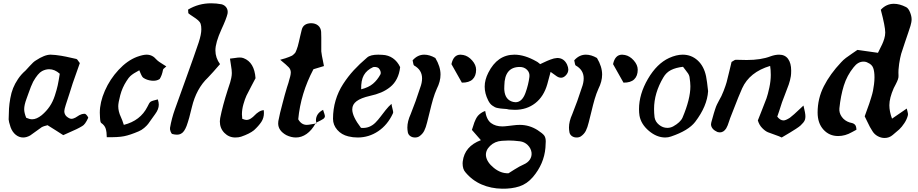

<svg xmlns="http://www.w3.org/2000/svg" viewBox="-20 -830 5539 1159"><path d="M418.9 -327.1 461.9 -449.2Q458.5 -453.6 454.8 -458.7Q451.2 -463.9 449.2 -466.8Q447.3 -469.7 445.1 -471.7Q442.9 -473.6 440.9 -474.1Q433.1 -475.6 411.1 -480.7Q389.2 -485.8 378.2 -488Q367.2 -490.2 349.1 -493.4Q331.1 -496.6 315.7 -498Q300.3 -499.5 285.2 -500Q249 -500 195.8 -464.8Q181.6 -456.5 159.4 -431.6Q137.2 -406.7 133.8 -403.8Q107.4 -380.9 88.6 -352.8Q69.8 -324.7 59.1 -297.9Q48.3 -271 42.2 -236.8Q36.1 -202.6 34.4 -174.8Q32.7 -147 32.2 -108.9Q32.2 -98.1 43.9 -62Q54.7 -32.7 75 -16.4Q95.2 0 120.1 0Q140.1 0 162.1 -12.2Q174.3 -20 197.5 -37.6Q220.7 -55.2 232.9 -63Q241.2 -67.9 267.1 -74.2Q285.2 -63.5 317.6 -42.5Q350.1 -21.5 361.8 -14.2Q375 -20.5 399.2 -31Q423.3 -41.5 441.9 -50.3Q460.4 -59.1 476.1 -68.8Q493.7 -77.6 512.2 -118.2Q513.7 -121.1 506.3 -131.1Q499 -141.1 493.2 -143.1H486.8Q475.6 -143.1 459 -134.8Q456.5 -133.3 447.8 -127.7Q439 -122.1 435.1 -119.9Q431.2 -117.7 424.1 -115.2Q417 -112.8 411.1 -112.8Q398.4 -112.8 380.9 -127.9Q368.2 -140.6 368.2 -159.2Q368.2 -169.4 377 -196.8Q385.7 -221.2 399.9 -267.1Q414.1 -313 418.9 -327.1ZM138.2 -119.1Q126 -148.9 126 -170.9Q126 -195.8 140.1 -233.9Q143.6 -243.2 151.9 -266.6Q160.2 -290 166.5 -306.2Q172.9 -322.3 180.2 -336.9Q209 -387.7 233.9 -400.9Q255.4 -412.1 276.9 -412.1Q310.5 -412.1 340.8 -384.8Q334 -340.8 328.4 -314.9Q322.8 -289.1 311 -252.7Q299.3 -216.3 279.8 -187.5Q260.3 -158.7 231.9 -134.8Q200.7 -109.9 173.8 -109.9Q159.2 -109.9 138.2 -119.1Z M943.8 -353Q958 -375 963.9 -408.2Q964.4 -411.6 968 -415.3Q971.7 -418.9 976.8 -422.9Q981.9 -426.8 983.9 -429.2Q976.6 -434.1 963.4 -442.1Q950.2 -450.2 940.7 -456.8Q931.2 -463.4 923.8 -471.2Q899.9 -500 864.7 -500Q843.3 -500 806.6 -486.8Q748 -464.4 695.8 -408.2Q643.6 -352.1 613 -282.2Q582.5 -212.4 582.5 -149.9Q582.5 -132.8 583.5 -125Q583.5 -122.6 584 -116.9Q584.5 -111.3 584.7 -107.9Q585 -104.5 585.7 -99.9Q586.4 -95.2 587.6 -92.3Q588.9 -89.4 590.8 -87.9Q611.8 -73.7 618.2 -53Q624.5 -32.2 624.5 -2Q692.9 -0.5 729.2 -7.8Q765.6 -15.1 816.9 -37.1Q834.5 -44.4 850.1 -57.6Q865.7 -70.8 874.3 -82Q882.8 -93.3 896 -112.5Q909.2 -131.8 916.5 -141.1Q938.5 -170.4 938.5 -198.2Q938.5 -211.9 932.6 -230Q897 -221.7 888.9 -215.8Q880.9 -210 869.6 -185.1Q827.6 -101.6 727.5 -76.2Q717.3 -107.9 709.5 -124Q693.8 -157.2 693.8 -189Q693.8 -209 705.8 -254.9Q717.8 -300.8 743.7 -340.8Q757.3 -362.3 766.6 -370.6Q784.2 -386.7 820.8 -405.8Q822.3 -402.8 825.4 -395Q828.6 -387.2 830.3 -383.3Q832 -379.4 834.7 -374.3Q837.4 -369.1 839.8 -365.7Q842.3 -362.3 844.7 -360.8Q865.7 -346.2 895 -343Q924.3 -339.8 943.8 -353Z M1115.2 -772Q1116.2 -766.6 1116.2 -760.7Q1116.2 -754.9 1116.5 -752.4Q1116.7 -750 1118.2 -749Q1126 -742.2 1145 -730Q1164.1 -717.8 1176 -707.3Q1188 -696.8 1191.4 -685.1Q1195.3 -673.3 1195.3 -652.8Q1195.3 -622.6 1179.2 -573.2Q1153.3 -496.1 1102.3 -355Q1051.3 -213.9 1036.1 -170.9Q1016.1 -115.2 1006.3 -58.1Q1004.9 -48.8 1009.8 -35.9Q1014.6 -22.9 1020.5 -21Q1036.1 -17.1 1047.4 -17.1Q1063.5 -17.1 1074.2 -23.9Q1091.8 -32.7 1106.4 -69.8Q1122.6 -114.7 1138.2 -183.1Q1165 -295.4 1235.4 -361.8Q1263.2 -390.6 1308.1 -442.9Q1280.3 -481 1280.3 -525.9Q1280.3 -572.3 1316.4 -651.9Q1346.7 -717.3 1353.5 -747.1Q1354.5 -751 1354.5 -757.8Q1354.5 -774.4 1344.5 -787.1Q1334.5 -799.8 1317.4 -804.2Q1286.1 -810.1 1254.4 -810.1Q1178.7 -810.1 1115.2 -772ZM1522.5 -357.9Q1515.6 -454.1 1450.2 -479Q1439.9 -482.9 1427.2 -482.9Q1417 -482.9 1396.7 -479.7Q1376.5 -476.6 1368.2 -476.1Q1370.1 -462.4 1373.5 -441.4Q1377 -420.4 1378.2 -409.4Q1379.4 -398.4 1379.4 -389.2Q1379.4 -375.5 1376 -359.1Q1372.6 -342.8 1369.4 -332.5Q1366.2 -322.3 1354.5 -287.1Q1323.7 -191.4 1309.1 -117.2Q1307.1 -103.5 1307.1 -97.2Q1307.1 -55.7 1334.5 -27.8Q1361.8 0 1400.4 0Q1420.4 0 1435.5 -4.9Q1486.8 -22.5 1513.2 -43.9Q1541.5 -69.8 1557.4 -93.8Q1573.2 -117.7 1573.2 -147.9Q1573.2 -159.2 1572.3 -165Q1556.6 -164.1 1542 -154.5Q1527.3 -145 1517.6 -134.3Q1507.8 -123.5 1494.4 -114.7Q1481 -106 1467.3 -106Q1459.5 -106 1442.4 -112.8Q1440.4 -128.4 1440.4 -140.1Q1440.4 -169.4 1449.5 -201.2Q1458.5 -232.9 1468 -253.2Q1477.5 -273.4 1496.6 -308.6Q1515.6 -343.8 1522.5 -357.9Z M1780.3 -109.9Q1799.3 -76.2 1831.5 -76.2Q1841.8 -76.2 1860.4 -79.8Q1878.9 -83.5 1884.3 -84Q1861.3 -43 1830.8 -21.5Q1800.3 0 1766.1 0Q1737.8 0 1708.5 -14.2Q1659.2 -41.5 1659.2 -85Q1659.2 -95.2 1660.2 -99.1Q1664.6 -123 1670.9 -149.4Q1677.2 -175.8 1686 -208Q1694.8 -240.2 1699.2 -257.8Q1715.3 -314 1721.2 -330.1Q1722.7 -336.4 1726.3 -349.1Q1730 -361.8 1731.4 -366.9Q1732.9 -372.1 1734.1 -379.4Q1735.4 -386.7 1735.4 -392.1Q1735.4 -410.2 1723.4 -423.3Q1711.4 -436.5 1671.4 -469.2Q1692.9 -475.6 1701.9 -478Q1710.9 -480.5 1724.6 -486.1Q1738.3 -491.7 1742.2 -493.7Q1746.1 -495.6 1754.2 -503.2Q1762.2 -510.7 1763.9 -514.4Q1765.6 -518.1 1770.5 -530Q1775.4 -542 1777.3 -550Q1779.3 -558.1 1784.2 -577.1Q1786.1 -584 1791.7 -610.1Q1797.4 -636.2 1801.3 -649.9Q1810.5 -688.5 1857.4 -689.9Q1883.3 -689.9 1899.9 -676.3Q1916.5 -662.6 1918.5 -638.2Q1919.4 -626 1919.4 -604V-520Q1920.9 -507.3 1923.3 -493.2Q1925.8 -479 1929.7 -461.2Q1933.6 -443.4 1935.5 -431.2Q1878.9 -414.1 1872.1 -412.1Q1794.9 -266.1 1780.3 -109.9ZM1941.4 -129.9Q1941.4 -119.1 1931.2 -112.1Q1920.9 -105 1889.2 -89.8Q1887.2 -97.7 1887.2 -103Q1887.2 -144.5 1930.2 -167Q1941.4 -134.3 1941.4 -129.9ZM1884.3 -84 1886.2 -87.9 1889.2 -89.8Q1889.2 -88.9 1889.6 -87.4Q1890.1 -85.9 1890.1 -85Q1886.2 -85 1884.3 -84Z M2395.5 -424.8Q2379.4 -459 2351.8 -478.3Q2324.2 -497.6 2288.1 -499Q2281.2 -500 2263.2 -500Q2215.8 -500 2196.3 -482.9Q2149.9 -443.4 2115.5 -406Q2081.1 -368.7 2051.3 -322.8Q2021.5 -276.9 2005.9 -223.9Q1990.2 -170.9 1990.2 -112.8Q1990.2 -75.7 2015.9 -46.1Q2041.5 -16.6 2082.5 -6.8Q2109.4 0 2139.2 0Q2206.5 0 2262.9 -37.8Q2319.3 -75.7 2351.1 -144Q2353.5 -148.9 2353.5 -151.9Q2353.5 -157.2 2349.1 -174.1Q2344.7 -190.9 2343.3 -203.1Q2326.2 -188.5 2308.1 -165.8Q2290 -143.1 2276.4 -124.8Q2262.7 -106.4 2246.1 -89.6Q2229.5 -72.8 2207.8 -64.2Q2186 -55.7 2159.2 -58.1Q2106.4 -127 2106.4 -169.9Q2106.4 -199.7 2132.6 -219.2Q2158.7 -238.8 2212.4 -251Q2251 -259.3 2280.8 -272Q2310.5 -284.7 2335.4 -304.7Q2360.4 -324.7 2375.7 -355Q2391.1 -385.3 2395.5 -424.8ZM2160.2 -291Q2158.7 -344.7 2176.3 -376Q2193.8 -407.2 2232.4 -424.8Q2234.4 -425.8 2240.2 -425.8Q2258.3 -425.8 2267.1 -417Q2278.3 -403.3 2278.3 -390.1Q2278.3 -384.8 2276.4 -380.9Q2257.8 -346.7 2231.4 -324.5Q2205.1 -302.2 2160.2 -291Z M2470.7 -465.8Q2472.2 -460.4 2473.4 -452.9Q2474.6 -445.3 2475.8 -441.2Q2477.1 -437 2479 -435.1Q2527.8 -408.2 2527.8 -356.9Q2527.8 -330.1 2516.1 -299.8Q2490.7 -219.7 2459 -141.1Q2439 -97.2 2439 -60.1Q2439 -47.9 2441.9 -30.8Q2445.3 -16.1 2457.3 -8.1Q2469.2 0 2484.9 0Q2500 0 2510.7 -6.8Q2530.8 -20.5 2540.8 -40.5Q2550.8 -60.5 2558.1 -90.8Q2564 -111.8 2574.2 -155.3Q2584.5 -198.7 2594.2 -232.2Q2604 -265.6 2616.7 -293.9Q2639.2 -338.4 2639.2 -379.9Q2639.2 -428.2 2607.9 -480Q2573.2 -500 2541 -500Q2501 -500 2470.7 -465.8ZM2768.1 -331.1Q2811.5 -330.6 2832.8 -351.1Q2854 -371.6 2854 -409.2Q2854 -438 2830.1 -465.1Q2806.2 -492.2 2776.9 -498Q2763.2 -500 2759.8 -500Q2717.3 -500 2705.1 -442.9Q2752 -358.4 2768.1 -331.1Z M3240.7 -442.9Q3239.7 -443.4 3231.9 -450Q3224.1 -456.5 3218.8 -459Q3147 -500 3085.4 -500Q2982.4 -500 2927.7 -391.1Q2905.8 -348.1 2905.8 -307.1Q2905.8 -265.6 2926.8 -224.1Q2932.1 -213.4 2938.5 -205.3Q2944.8 -197.3 2953.1 -191.9Q2961.4 -186.5 2967.5 -183.1Q2973.6 -179.7 2985.1 -177.7Q2996.6 -175.8 3001.7 -175Q3006.8 -174.3 3020.5 -173.3Q3034.2 -172.4 3038.6 -171.9Q3050.3 -168.9 3052.7 -168.9Q3077.1 -167 3087.4 -167Q3159.7 -167 3211.2 -207.3Q3262.7 -247.6 3283.7 -321.8L3303.7 -396Q3317.9 -386.7 3334.5 -374Q3351.1 -360.8 3366.7 -360.8Q3381.3 -360.8 3394.5 -374Q3410.6 -390.1 3410.6 -410.2Q3410.6 -422.9 3402.8 -440.9Q3383.8 -480 3343.8 -480Q3341.3 -480 3323.7 -477.1Q3314 -474.6 3302.2 -470.2Q3290.5 -465.8 3283.2 -462.6Q3275.9 -459.5 3261 -452.4Q3246.1 -445.3 3240.7 -442.9ZM3024.4 -313Q3025.9 -425.8 3117.7 -425.8Q3144 -425.8 3161.4 -408.7Q3178.7 -391.6 3175.8 -366.2Q3169.9 -318.8 3151.9 -269Q3131.3 -212.9 3091.8 -212.9Q3087.4 -212.9 3077.6 -214.8Q3029.3 -226.6 3024.4 -285.2Q3023.9 -289.6 3023.9 -294.4Q3023.9 -299.3 3024.2 -304.9Q3024.4 -310.5 3024.4 -313ZM2882.8 16.1Q2784.7 53.2 2773.4 144Q2772.5 147.9 2772.5 155.8Q2772.5 191.4 2789.6 210Q2830.6 259.3 2887.5 283.7Q2944.3 308.1 3010.7 309.1Q3068.8 310.1 3115 295.2Q3161.1 280.3 3196.8 238.8Q3264.2 159.2 3272.5 62Q3274.4 31.7 3274.4 23.9Q3274.4 0.5 3264.9 -12.2Q3255.4 -24.9 3224.6 -44.9Q3174.8 -76.2 3117.7 -76.2Q3098.1 -76.2 3076.7 -73.2Q3071.8 -72.8 3048.3 -69.8Q3024.9 -66.9 3012.7 -66.9Q2971.2 -66.9 2944.1 -87.2Q2917 -107.4 2908.7 -160.2Q2894.5 -155.3 2883.3 -147.2Q2872.1 -139.2 2865.2 -131.3Q2858.4 -123.5 2852.3 -111.3Q2846.2 -99.1 2843.3 -90.8Q2840.3 -82.5 2835.9 -67.9Q2831.5 -53.2 2828.6 -45.9Q2860.8 -7.8 2882.8 16.1ZM3049.8 215.8Q3003.4 217.8 2961.2 183.6Q2918.9 149.4 2913.6 111.8Q2909.7 78.6 2938.2 50.8Q2966.8 22.9 3009.8 20Q3036.1 18.1 3050.8 18.1Q3080.6 18.1 3118.7 22.9Q3146 26.4 3165.3 45.4Q3184.6 64.5 3188.5 89.8Q3191.4 113.3 3179 132.6Q3166.5 151.9 3140.6 163.1Q3118.7 172.4 3084.5 193.8Q3050.3 215.3 3049.8 215.8Z M3446.3 -465.8Q3447.8 -460.4 3449 -452.9Q3450.2 -445.3 3451.4 -441.2Q3452.6 -437 3454.6 -435.1Q3503.4 -408.2 3503.4 -356.9Q3503.4 -330.1 3491.7 -299.8Q3466.3 -219.7 3434.6 -141.1Q3414.6 -97.2 3414.6 -60.1Q3414.6 -47.9 3417.5 -30.8Q3420.9 -16.1 3432.9 -8.1Q3444.8 0 3460.4 0Q3475.6 0 3486.3 -6.8Q3506.3 -20.5 3516.4 -40.5Q3526.4 -60.5 3533.7 -90.8Q3539.6 -111.8 3549.8 -155.3Q3560.1 -198.7 3569.8 -232.2Q3579.6 -265.6 3592.3 -293.9Q3614.7 -338.4 3614.7 -379.9Q3614.7 -428.2 3583.5 -480Q3548.8 -500 3516.6 -500Q3476.6 -500 3446.3 -465.8ZM3743.7 -331.1Q3787.1 -330.6 3808.3 -351.1Q3829.6 -371.6 3829.6 -409.2Q3829.6 -438 3805.7 -465.1Q3781.7 -492.2 3752.4 -498Q3738.8 -500 3735.4 -500Q3692.9 -500 3680.7 -442.9Q3727.5 -358.4 3743.7 -331.1Z M4254.4 -279.8Q4248 -340.3 4242.2 -369.1Q4229.5 -430.7 4191.4 -465.3Q4153.3 -500 4101.1 -500Q4063 -500 4019 -480Q3944.8 -445.8 3891.1 -353.5Q3837.4 -261.2 3837.4 -170.9Q3837.4 -150.4 3840.3 -131.8Q3849.6 -80.1 3897 -40Q3944.3 0 3996.1 0Q4013.2 0 4030.3 -5.9Q4135.7 -41.5 4176.3 -94.2Q4249 -189.5 4254.4 -279.8ZM4103 -426.8Q4107.4 -420.4 4117.2 -408.4Q4127 -396.5 4133.5 -386.5Q4140.1 -376.5 4142.1 -366.2Q4147.5 -331.1 4147.5 -309.1Q4147.5 -231.9 4100.1 -120.1Q4087.4 -91.3 4043.5 -66.9Q4026.9 -58.1 4008.3 -58.1Q3981 -58.1 3958.3 -76.7Q3935.5 -95.2 3931.2 -122.1Q3928.2 -147.5 3928.2 -171.9Q3928.2 -268.6 3984.4 -362.8Q4001.5 -392.6 4030.5 -407.2Q4059.6 -421.9 4103 -426.8Z M4698.7 0Q4731.9 -19.5 4748.5 -29.5Q4765.1 -39.6 4784.7 -52.2Q4804.2 -64.9 4812.5 -72.5Q4820.8 -80.1 4828.9 -89.8Q4836.9 -99.6 4839.4 -108.4Q4841.8 -117.2 4841.8 -127.9Q4841.8 -147 4830.1 -192.9Q4820.3 -184.1 4803.7 -168.2Q4787.1 -152.3 4773.7 -140.4Q4760.3 -128.4 4748 -119.1Q4722.7 -103 4710 -103Q4689.5 -103 4671.9 -126Q4679.7 -146.5 4700.7 -212.9Q4706.1 -229 4719.2 -261.5Q4732.4 -293.9 4741.2 -319.8Q4750 -345.7 4753.9 -370.1Q4755.9 -382.3 4755.9 -403.8Q4755.9 -448.7 4737.3 -474.4Q4718.8 -500 4683.1 -500Q4659.2 -500 4631.8 -490.2Q4574.2 -467.8 4487.8 -467.8Q4476.6 -467.8 4454.1 -468.5Q4431.6 -469.2 4420.9 -469.2Q4416.5 -469.2 4407.5 -463.1Q4398.4 -457 4396 -456.1Q4393.1 -444.8 4382.3 -398.9Q4371.6 -353 4366.2 -333.7Q4360.8 -314.5 4348.1 -281.2Q4335.4 -248 4319.8 -222.2Q4313.5 -210.9 4307.9 -199.2Q4302.2 -187.5 4296.9 -170.7Q4291.5 -153.8 4289.3 -146.7Q4287.1 -139.6 4281 -117.2Q4274.9 -94.7 4273.9 -91.8Q4272 -84 4272 -80.1Q4272 -66.9 4280.5 -55.4Q4289.1 -43.9 4303.7 -37.1Q4312.5 -30.8 4325.7 -30.8Q4348.1 -30.8 4363.8 -55.2Q4368.7 -63.5 4372.6 -73.5Q4376.5 -83.5 4380.9 -97.2Q4385.3 -110.8 4387.7 -117.2Q4394.5 -134.3 4409.7 -173.3Q4424.8 -212.4 4436.5 -241.5Q4448.2 -270.5 4460 -296.9Q4504.4 -395 4628.9 -432.1Q4632.8 -408.2 4632.8 -377.9Q4632.8 -341.8 4624 -300.8Q4615.2 -259.8 4606.9 -236.3Q4598.6 -212.9 4579.1 -164.8Q4559.6 -116.7 4554.7 -103Q4563 -75.2 4581.1 -56.9Q4599.1 -38.6 4615.7 -31.7Q4632.3 -24.9 4658.9 -15.9Q4685.5 -6.8 4698.7 0Z M5364.7 -113.8Q5348.6 -156.7 5348.6 -194.8Q5348.6 -237.8 5375 -297.9Q5377.4 -302.7 5387 -321Q5396.5 -339.4 5400.6 -351.6Q5404.8 -363.8 5403.8 -375Q5401.9 -407.7 5407.7 -445.3Q5413.6 -482.9 5419.9 -505.1Q5426.3 -527.3 5442.4 -573.5Q5458.5 -619.6 5462.9 -633.8Q5464.8 -640.1 5469.2 -653.1Q5473.6 -666 5476.1 -674.1Q5478.5 -682.1 5480.7 -693.1Q5482.9 -704.1 5482.9 -712.9Q5482.9 -732.9 5473.1 -756.6Q5463.4 -780.3 5449.7 -787.1Q5410.6 -807.1 5376 -807.1Q5330.1 -807.1 5296.9 -771Q5323.7 -669.9 5323.7 -633.8Q5323.7 -615.7 5317.9 -596.4Q5312 -577.1 5305.4 -563.2Q5298.8 -549.3 5279.8 -511.2Q5231.9 -517.1 5155.8 -528.8Q5146.5 -522 5124.8 -507.6Q5103 -493.2 5086.4 -480.5Q5069.8 -467.8 5057.6 -454.1Q4990.7 -383.3 4953.1 -309.3Q4915.5 -235.4 4915.5 -150.9Q4915.5 -86.4 4950.7 -47.6Q4985.8 -8.8 5039.6 -8.8Q5082 -8.8 5122.6 -32.2L5149.9 -46.9Q5149.4 -59.1 5146.7 -67.1Q5144 -75.2 5138.9 -79.3Q5133.8 -83.5 5129.9 -85.2Q5126 -86.9 5118.9 -88.4Q5111.8 -89.8 5108.9 -90.8Q5078.6 -100.6 5061.5 -124.5Q5044.4 -148.4 5046.9 -175.8Q5054.7 -252 5073.7 -313.2Q5092.8 -374.5 5132.8 -423.8Q5159.2 -458 5191.9 -458Q5208 -458 5218.8 -451.2Q5243.2 -440.9 5251 -419.9Q5258.8 -398.9 5258.8 -362.8Q5258.8 -342.8 5255.9 -320.8Q5252.9 -298.8 5249.8 -282.2Q5246.6 -265.6 5239 -241.5Q5231.4 -217.3 5227.3 -204.8Q5223.1 -192.4 5213.1 -165.3Q5203.1 -138.2 5199.7 -127.9Q5203.6 -120.1 5213.9 -98.6Q5224.1 -77.1 5231.2 -63.7Q5238.3 -50.3 5246.6 -38.1Q5258.3 -19 5278.3 -8.1Q5298.3 2.9 5319.8 2.9Q5347.7 2.9 5368.7 -15.1Q5393.6 -35.2 5408.7 -49.3Q5423.8 -63.5 5439.5 -87.2Q5455.1 -110.8 5460.9 -136.2Q5461.9 -143.6 5458 -157.5Q5454.1 -171.4 5453.6 -174.8Q5415 -147.5 5364.7 -113.8Z"/></svg>

Font: Sonetni venez Italic
Style: Regular
Weight: 400
Italic angle: -14°
Designer: Alja Herlah
Foundry: Type Salon
Version: Version 1.000;hotconv 1.0.109;makeotfexe 2.5.65596